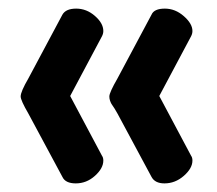

<svg xmlns="http://www.w3.org/2000/svg" viewBox="-20 -500 505 446"><path d="M28 -276Q28 -287 46 -318L125 -466Q133 -480 157 -480Q181 -480 200.5 -463Q220 -446 220 -428Q220 -422 217 -416L143 -277L217 -138Q220 -134 220 -127Q220 -109 200.5 -91.5Q181 -74 156 -74Q132 -74 125 -89L46 -236Q28 -267 28 -276ZM234 -276Q234 -285 253 -318L332 -466Q338 -480 363 -480Q387 -480 407 -462.5Q427 -445 427 -428Q427 -422 424 -416L350 -277L424 -138Q427 -134 427 -127Q427 -109 407 -91.5Q387 -74 362 -74Q340 -74 332 -89L253 -236L246 -248Q241 -255 239 -258.5Q237 -262 235.5 -266.5Q234 -271 234 -276Z"/></svg>

Font: TerminalDosisSemiBold
Style: Bold
Weight: 600
Designer: EdgarTolentino, PabloImpallari, IginoMarini
Foundry: EdgarTolentino, PabloImpallari, IginoMarini
Version: Version 1.006